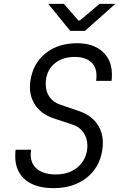

<svg xmlns="http://www.w3.org/2000/svg" viewBox="-20 -965 640 995"><path d="M59 -155Q59 -177 61 -189H141Q139 -171 139 -164Q139 -116 173 -88.5Q207 -61 270 -61Q334 -61 377.5 -94.5Q421 -128 431 -185Q433 -201 433 -208Q433 -249 412.5 -278.5Q392 -308 354 -320L263 -350Q202 -369 168.5 -412.5Q135 -456 135 -515Q135 -531 138 -549Q152 -638 217 -689.5Q282 -741 379 -741Q463 -741 511.5 -697.5Q560 -654 560 -579Q560 -558 558 -546H478Q480 -555 480 -573Q480 -619 450.5 -644.5Q421 -670 367 -670Q300 -670 258.5 -632Q217 -594 217 -530Q217 -490 237 -462Q257 -434 294 -422L385 -391Q447 -371 480 -327.5Q513 -284 513 -224Q513 -207 510 -187Q496 -96 428 -43Q360 10 258 10Q163 10 111 -33.5Q59 -77 59 -155ZM420 -805H344L230 -945H311L386 -859H394L496 -945H578Z"/></svg>

Font: JetBrains Mono Semi Light
Style: Italic
Weight: 350
Italic angle: -9°
Monospace: yes
Designer: Philipp Nurullin, Konstantin Bulenkov
Foundry: JetBrains
Version: 2.002